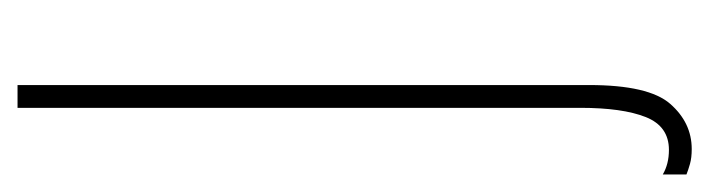

<svg xmlns="http://www.w3.org/2000/svg" viewBox="-317 -252 809 219"><g transform="rotate(-90 87.5 -142.5)"><path d="M27 242Q17 242 10 240Q3 238 -2 236V209Q10 216 26 216Q53 216 63.5 189.5Q74 163 74 115V-527H100V125Q100 193 78.5 217.5Q57 242 27 242Z"/></g></svg>

Font: Noto Sans Lao ExtraCondensed Thin
Style: Regular
Weight: 100
Width: 2
Designer: Monotype Design Team
Foundry: Monotype Imaging Inc.
Version: Version 2.003; ttfautohint (v1.8.4.7-5d5b)